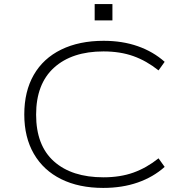

<svg xmlns="http://www.w3.org/2000/svg" viewBox="-20 -913 907 941"><path d="M486 8Q367 8 280 -35Q193 -78 146 -159Q99 -240 99 -352Q99 -465 145.5 -546Q192 -627 280 -670Q368 -713 488 -713Q580 -713 655.5 -686.5Q731 -660 787 -610L757 -568Q698 -615 633.5 -638Q569 -661 487 -661Q333 -661 245 -581.5Q157 -502 157 -351Q157 -200 244.5 -122Q332 -44 487 -44Q569 -44 633.5 -67Q698 -90 757 -137L787 -95Q731 -45 655 -18.5Q579 8 486 8ZM444 -813V-893H531V-813Z"/></svg>

Font: Nunito Sans 7pt Expanded ExtraLight
Style: Regular
Weight: 250
Width: 7
Designer: Vernon Adams
Foundry: Vernon Adams
Version: Version 3.101;gftools[0.9.27]